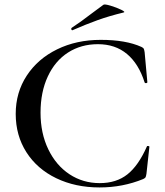

<svg xmlns="http://www.w3.org/2000/svg" viewBox="-20 -811 723 843"><path d="M601 -605Q609 -601 611 -597.5Q613 -594 615 -582L627 -450Q627 -447 622 -446Q617 -445 615 -449Q589 -531 537.5 -574Q486 -617 410 -617Q336 -617 279 -580.5Q222 -544 190 -475.5Q158 -407 158 -316Q158 -226 192 -155.5Q226 -85 285 -46Q344 -7 418 -7Q491 -7 539.5 -45.5Q588 -84 625 -168Q626 -171 631 -170Q636 -169 636 -167L623 -48Q621 -36 619 -32.5Q617 -29 609 -25Q519 12 417 12Q311 12 227 -28.5Q143 -69 96 -142.5Q49 -216 49 -311Q49 -405 97.5 -479Q146 -553 231 -594.5Q316 -636 422 -636Q533 -636 601 -605ZM298 -678Q294 -678 293 -682.5Q292 -687 295 -689Q332 -713 384 -753L434 -790Q439 -794 465.5 -786Q492 -778 512.5 -768Q533 -758 522 -756Q460 -741 408.5 -722.5Q357 -704 300 -679Z"/></svg>

Font: Cormorant Infant SemiBold
Style: Regular
Weight: 600
Designer: Christian Thalmann (Catharsis Fonts)
Foundry: Catharsis Fonts
Version: Version 4.000